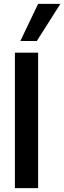

<svg xmlns="http://www.w3.org/2000/svg" viewBox="-20 -972 332 992"><path d="M57 0V-700H177V0ZM85 -760 177 -952H292L170 -760Z"/></svg>

Font: Host Grotesk SemiBold
Style: Regular
Weight: 600
Designer: Doukan Karapınar
Foundry: Element Type
Version: Version 1.003